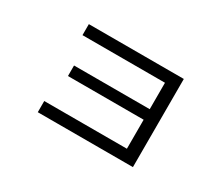

<svg xmlns="http://www.w3.org/2000/svg" viewBox="-96 -791 1193 1026"><g transform="rotate(30 500.0 -278.0)"><path d="M202 -6V-75H712V-482H203V-550H789V-6ZM245 -254V-319H757V-254Z"/></g></svg>

Font: Murecho Thin
Style: Regular
Weight: 400
Version: Version 1.010